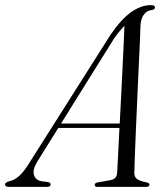

<svg xmlns="http://www.w3.org/2000/svg" viewBox="-58 -729 655 749"><path d="M88 -99.5Q68 -66.5 74.5 -46.2Q81 -26 104 -22L128.5 -19Q139.5 -17 139.5 -9.5Q139.5 0 125 0H-22.5Q-38.5 0 -38.5 -9.5Q-38.5 -17 -22 -22Q-2 -25.5 18 -43.8Q38 -62 60.5 -100L373.5 -594Q415.5 -655 454.2 -682Q493 -709 530 -709Q547 -709 546.5 -700Q546.5 -692 535 -690Q516 -688.5 504 -673.2Q492 -658 490 -629.5Q490 -615.5 488 -572.5Q486 -529.5 483.2 -469.8Q480.5 -410 477.5 -344.2Q474.5 -278.5 472 -218.2Q469.5 -158 467.8 -114Q466 -70 466 -54.5Q466 -39 476 -31Q486 -23 515.5 -17Q525 -15 525 -8.5Q525 0 511.5 0H322Q311.5 0 311.5 -8Q311.5 -14.5 321 -17L374 -26.5Q397.5 -31 399 -55Q400 -72 402.5 -119.8Q405 -167.5 408 -230H169.5ZM389 -582 180 -247H409Q412 -300.5 414.8 -358Q417.5 -415.5 420.2 -468.5Q423 -521.5 424.8 -563.5Q426.5 -605.5 427.5 -628Q420.5 -621.5 411 -610.2Q401.5 -599 389 -582Z"/></svg>

Font: Fraunces 72pt S000 Light
Style: Italic
Weight: 300
Italic angle: -16°
Version: Version 1.000; ttfautohint (v1.8.3)